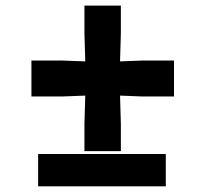

<svg xmlns="http://www.w3.org/2000/svg" viewBox="-20 -654 721 674"><path d="M113.8 0V-113.3H562V0ZM276.4 -123.5V-218.8L279.3 -318.4L200.7 -315.4H90.3V-441.4H200.7L279.3 -438.5L276.4 -537.6V-634.3H404.3V-537.6L401.4 -438.5L477.1 -441.4H590.8V-315.4H477.1L401.4 -318.4L404.3 -218.8V-123.5Z"/></svg>

Font: HaufeMerriweatherSans
Style: Bold
Weight: 700
Designer: Eben Sorkin
Foundry: Eben Sorkin
Version: Version 1.56